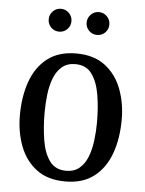

<svg xmlns="http://www.w3.org/2000/svg" viewBox="-52 -754 610 807"><g transform="rotate(5 253.0 -351.0)"><path d="M39.5 -250Q39.5 -330 62 -393.2Q84.5 -456.5 131.8 -493.2Q179 -530 253.5 -530Q327.5 -530 374.8 -494.2Q422 -458.5 444.8 -399.2Q467.5 -340 467.5 -270Q467.5 -190 444.8 -126.8Q422 -63.5 374.8 -26.8Q327.5 10 253.5 10Q179 10 131.8 -25.8Q84.5 -61.5 62 -120.8Q39.5 -180 39.5 -250ZM142 -270Q142 -208 150.8 -154.5Q159.5 -101 183.5 -68Q207.5 -35 253.5 -35Q287.5 -35 309.5 -53.8Q331.5 -72.5 343.5 -103.5Q355.5 -134.5 360.2 -172.8Q365 -211 365 -250Q365 -312 356 -365.5Q347 -419 323 -452Q299 -485 253.5 -485Q219 -485 197 -466.2Q175 -447.5 163 -416.5Q151 -385.5 146.5 -347.2Q142 -309 142 -270ZM333 -615Q313 -615 299 -629Q285 -643 285 -663Q285 -683 299 -697.2Q313 -711.5 333 -711.5Q353 -711.5 367 -697.2Q381 -683 381 -663Q381 -643 367 -629Q353 -615 333 -615ZM173 -615Q153 -615 139 -629Q125 -643 125 -663Q125 -683 139 -697.2Q153 -711.5 173 -711.5Q193 -711.5 207 -697.2Q221 -683 221 -663Q221 -643 207 -629Q193 -615 173 -615Z"/></g></svg>

Font: Besley* Narrow
Style: Regular
Weight: 400
Width: 4
Designer: Owen Earl
Foundry: indestructible type*
Version: Version 3.000; ttfautohint (v1.8.3)